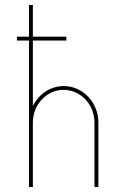

<svg xmlns="http://www.w3.org/2000/svg" viewBox="-20 -750 502 770"><path d="M235.8 -404.8C181.6 -404.8 134.8 -372.1 111.8 -324.7V-587.4H246.1V-603H111.8V-730H96.2V-603H47.9V-587.4H96.2V0H111.8V-258.8C111.8 -331.1 167.5 -389.6 234.9 -389.6C303.2 -389.6 358.9 -331.1 358.9 -258.8V0H374.5V-258.8C374.5 -338.9 312.5 -404.8 235.8 -404.8Z"/></svg>

Font: Now Thin
Style: Regular
Weight: 100
Designer: Alfredo Marco Pradil
Foundry: Alfredo Marco Pradil
Version: Version 1.200;hotconv 1.0.109;makeotfexe 2.5.65596